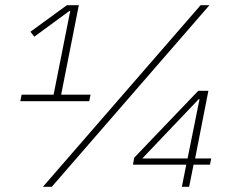

<svg xmlns="http://www.w3.org/2000/svg" viewBox="-20 -718 879 738"><path d="M58 -329 63 -354H186L250 -676H247L112 -577L97 -596L237 -698H283L215 -354H328L323 -329ZM145 0 751 -698H785L179 0ZM679 0 696 -85H491L496 -112L742 -369H781L730 -109H792L787 -85H724L707 0ZM747 -337H744L527 -109H701Z"/></svg>

Font: IBM Plex Sans ExtLt
Style: Italic
Weight: 200
Italic angle: -11°
Designer: Mike Abbink, Paul van der Laan, Pieter van Rosmalen
Foundry: Bold Monday
Version: Version 3.005